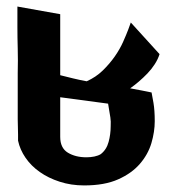

<svg xmlns="http://www.w3.org/2000/svg" viewBox="-20 -561 536 587"><path d="M467.8 -395.5Q462.9 -379.9 453.1 -364.7Q443.4 -349.6 430.7 -336.4Q418 -323.2 404.3 -311.5Q390.6 -299.8 377.9 -291Q397.5 -287.1 414.1 -284.2Q430.7 -281.2 443.4 -278.3Q445.3 -269.5 449.2 -246.6Q453.1 -223.6 453.1 -190.4Q453.1 -158.2 442.9 -123.5Q432.6 -88.9 407.7 -60.1Q382.8 -31.2 341.3 -12.7Q299.8 5.9 237.3 5.9Q197.3 5.9 162.6 -5.4Q127.9 -16.6 101.6 -35.2Q75.2 -53.7 58.1 -78.6Q41 -103.5 35.2 -130.9Q35.2 -132.8 35.2 -149.4Q35.2 -166 34.2 -196.3V-336.9Q35.2 -377.9 34.2 -412.6Q33.2 -447.3 33.2 -478.5V-541L164.1 -517.6V-331.1Q183.6 -326.2 203.6 -321.3Q223.6 -316.4 245.1 -312.5Q273.4 -325.2 294.4 -345.7Q315.4 -366.2 331.1 -388.7Q346.7 -411.1 356.4 -433.1Q366.2 -455.1 372.1 -470.7L379.9 -492.2ZM288.1 -89.8Q305.7 -103.5 312 -127Q318.4 -150.4 318.4 -175.8Q319.3 -189.5 317.4 -202.1Q315.4 -214.8 313.5 -225.6L310.5 -244.1L164.1 -263.7V-142.6Q164.1 -108.4 187.5 -94.2Q210.9 -80.1 244.1 -80.1Q256.8 -80.1 268.6 -82.5Q280.3 -85 288.1 -89.8Z"/></svg>

Font: Shorif Bongobondhu ANSI V2
Style: Regular
Weight: 400
Designer: Shorif Uddin Shishir, Shorif art & Design, e-mail : shorifart@gmail.com, facebook : Shorif2001
Foundry: Lipighor Font Foundry
Version: Designed By Shorif Uddin Shishir | Build By Niladri Shekhar 